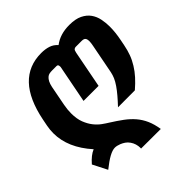

<svg xmlns="http://www.w3.org/2000/svg" viewBox="-192 -660 996 996"><g transform="rotate(-45 305.5 -162.5)"><path d="M277.8 196.3Q278.3 194.8 278.3 192.4Q278.3 176.8 273.9 162.6Q269.5 148.4 261.2 136.7Q252.4 124 241.2 116.5Q230 108.9 217.8 104Q199.2 96.7 185.1 96.7Q167.5 96.7 141.8 110.6Q116.2 124.5 79.6 153.8L39.1 74.2Q71.3 37.1 101.6 24.9Q12.2 -74.7 12.2 -181.6Q12.2 -193.8 13.4 -206.8Q14.6 -219.7 17.1 -232.4L24.4 -269.5Q49.3 -395 108.9 -457.8Q168.5 -520.5 261.7 -520.5Q291.5 -520.5 314.7 -512.9Q337.9 -505.4 355 -485.8Q399.9 -520.5 467.8 -520.5Q512.7 -520.5 540.5 -506.8Q568.4 -493.2 584 -471.2Q599.6 -449.2 605.2 -421.6Q610.8 -394 610.8 -365.7Q610.8 -343.8 608.4 -322Q606 -300.3 601.1 -275.4L594.7 -243.2Q588.9 -213.4 579.3 -187.3Q569.8 -161.1 553.7 -135.3Q538.1 -109.9 517.3 -86.9Q496.6 -64 468.8 -40L344.7 -39.6Q368.2 -64.5 385.7 -85.2Q403.3 -106 416 -124.5Q429.7 -144.5 436.8 -161.1Q443.8 -177.7 447.3 -194.8L478.5 -356Q480.5 -365.7 481.4 -373.3Q482.4 -380.9 482.4 -387.2Q482.4 -410.6 468.8 -414.6Q462.9 -416.5 454.1 -416.5H411.6Q404.8 -416.5 399.7 -412.4Q394.5 -408.2 391.6 -393.6L352.1 -189.5H241.7L281.2 -392.6Q282.2 -396 282.2 -397.5Q282.2 -398.9 282.2 -399.9Q282.2 -409.2 279.5 -412.8Q276.9 -416.5 271 -416.5H238.8Q228 -416.5 218.8 -414.8Q209.5 -413.1 201.7 -406.2Q193.8 -399.4 187.5 -387.5Q181.2 -375.5 177.2 -356L156.2 -247.1Q150.4 -216.8 150.4 -189.5Q150.4 -148.9 161.6 -120.1Q172.9 -91.3 189 -71Q205.1 -50.8 223.4 -37.6Q241.7 -24.4 256.3 -15.6Q292 6.8 320.1 27.6Q348.1 48.3 368.9 72.5Q389.6 96.7 402.8 126.5Q416 156.2 422.4 196.8Z"/></g></svg>

Font: Hack
Style: Bold Italic
Weight: 700
Italic angle: -11°
Monospace: yes
Designer: Christopher Simpkins
Foundry: Christopher Simpkins
Version: Version 2.017; ttfautohint (v1.4.1) -l 4 -r 80 -G 350 -x 0 -